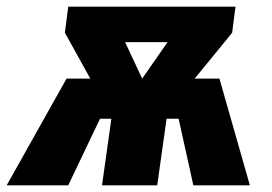

<svg xmlns="http://www.w3.org/2000/svg" viewBox="-54 -554 814 574"><path d="M602 -319 693 0H524L480 -199H444L416 0H251L279 -199H245L150 0H-34L145 -319H216L140 -456L150 -534H650L640 -456L528 -319ZM320 -428 371 -319 447 -428Z"/></svg>

Font: Fira Sans Black
Style: Italic
Weight: 900
Italic angle: -8°
Designer: Carrois Corporate & Edenspiekermann AG
Foundry: Carrois Corporate GbR & Edenspiekermann AG
Version: Version 4.203